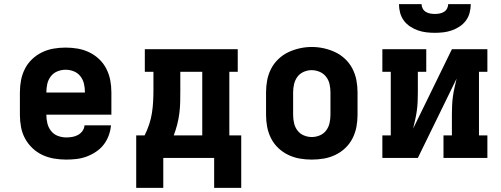

<svg xmlns="http://www.w3.org/2000/svg" viewBox="-20 -770 2440 936"><path d="M303 8Q273 8 243.5 3Q214 -2 187 -14.5Q160 -27 138 -48Q116 -69 102 -95Q88 -121 82.5 -150.5Q77 -180 77 -210V-320Q77 -350 82.5 -379Q88 -408 101.5 -434.5Q115 -461 136.5 -481.5Q158 -502 185 -515Q212 -528 241 -533Q270 -538 300 -538Q330 -538 359 -533Q388 -528 415 -515Q442 -502 463.5 -481.5Q485 -461 498.5 -434.5Q512 -408 517.5 -379Q523 -350 523 -320V-211H206V-210Q206 -189 211 -168.5Q216 -148 229 -131.5Q242 -115 262 -107.5Q282 -100 303 -100Q318 -100 332.5 -102.5Q347 -105 360 -112Q373 -119 382 -131.5Q391 -144 392 -159H521Q519 -134 510 -109.5Q501 -85 485.5 -65Q470 -45 448.5 -30.5Q427 -16 403 -7Q379 2 353.5 5Q328 8 303 8ZM206 -319H394V-320Q394 -341 389.5 -361Q385 -381 372.5 -397.5Q360 -414 340.5 -422Q321 -430 300 -430Q279 -430 259.5 -422Q240 -414 227.5 -397.5Q215 -381 210.5 -361Q206 -341 206 -320Z M1024 146V0H776V146H644V-110H685Q698 -136 707 -163Q716 -190 720.5 -218Q725 -246 726.5 -274.5Q728 -303 728 -331V-420H686V-530H1139V-420H1098V-110H1156V146ZM827 -110H966V-420H859V-331Q859 -303 858.5 -275Q858 -247 854.5 -219Q851 -191 844 -163.5Q837 -136 827 -110Z M1500 8Q1470 8 1441 3Q1412 -2 1385 -15Q1358 -28 1336.5 -48.5Q1315 -69 1301.5 -95.5Q1288 -122 1282.5 -151Q1277 -180 1277 -210V-320Q1277 -350 1282.5 -379Q1288 -408 1301.5 -434.5Q1315 -461 1337 -482Q1359 -503 1385.5 -515.5Q1412 -528 1441 -534.5Q1470 -541 1500 -541Q1530 -541 1559 -534.5Q1588 -528 1614.5 -515.5Q1641 -503 1663 -482Q1685 -461 1698.5 -434.5Q1712 -408 1717.5 -379Q1723 -350 1723 -320V-210Q1723 -180 1717.5 -151Q1712 -122 1698.5 -95.5Q1685 -69 1663.5 -48.5Q1642 -28 1615 -15Q1588 -2 1559 3Q1530 8 1500 8ZM1500 -102Q1520 -102 1539 -110Q1558 -118 1570 -134Q1582 -150 1586.5 -170Q1591 -190 1591 -210V-320Q1591 -340 1586.5 -360Q1582 -380 1569.5 -396Q1557 -412 1538 -420Q1519 -428 1499 -428Q1479 -428 1460 -419.5Q1441 -411 1429.5 -395Q1418 -379 1413.5 -359.5Q1409 -340 1409 -320V-210Q1409 -190 1413.5 -170Q1418 -150 1430 -134Q1442 -118 1461 -110Q1480 -102 1500 -102Z M1844 0V-110H1885V-420H1844V-530H2058V-420H2017V-318Q2017 -296 2016 -274Q2015 -252 2012 -230Q2009 -208 2004 -186.5Q1999 -165 1994 -143L2183 -530H2356V-420H2315V-110H2356V0H2142V-110H2183V-212Q2183 -234 2184 -256Q2185 -278 2188 -300Q2191 -322 2196 -343.5Q2201 -365 2206 -387L2017 0ZM2100 -610Q2079 -610 2058 -612.5Q2037 -615 2017 -622Q1997 -629 1979 -641Q1961 -653 1948.5 -670Q1936 -687 1930.5 -708Q1925 -729 1925 -750H2035Q2035 -739 2040.5 -728.5Q2046 -718 2056 -712Q2066 -706 2077.5 -704Q2089 -702 2100 -702Q2111 -702 2122.5 -704Q2134 -706 2144 -712Q2154 -718 2159.5 -728.5Q2165 -739 2165 -750H2275Q2275 -729 2269.5 -708Q2264 -687 2251.5 -670Q2239 -653 2221 -641Q2203 -629 2183 -622Q2163 -615 2142 -612.5Q2121 -610 2100 -610Z"/></svg>

Font: Iosevka Slab XBdEx
Style: Regular
Weight: 800
Width: 7
Monospace: yes
Designer: Belleve Invis
Foundry: Belleve Invis
Version: Version 11.1.0; ttfautohint (v1.8.3)